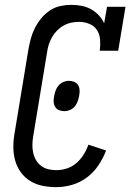

<svg xmlns="http://www.w3.org/2000/svg" viewBox="-20 -763 540 791"><path d="M212 8Q183 8 155.5 2.5Q128 -3 105 -17Q82 -31 66 -53Q50 -75 42.5 -101.5Q35 -128 35 -157Q35 -186 40 -214L97 -559Q101 -582 107 -604Q113 -626 123.5 -647Q134 -668 149.5 -687Q165 -706 185 -719.5Q205 -733 228 -738Q251 -743 273 -743Q295 -743 316 -739Q337 -735 355 -725Q373 -715 387 -700Q401 -685 409 -667L421 -735H497L467 -554H391Q394 -576 392.5 -598.5Q391 -621 380 -638.5Q369 -656 348.5 -664.5Q328 -673 306 -673Q290 -673 273.5 -669.5Q257 -666 242.5 -658Q228 -650 215.5 -637.5Q203 -625 194.5 -610Q186 -595 181 -579.5Q176 -564 174 -548L117 -203Q114 -186 113.5 -168.5Q113 -151 116.5 -134.5Q120 -118 128 -104Q136 -90 149 -80Q162 -70 178.5 -66Q195 -62 212 -62Q234 -62 255.5 -69Q277 -76 294.5 -91Q312 -106 324.5 -126Q337 -146 344 -167L417 -143Q405 -111 385.5 -82Q366 -53 338 -32Q310 -11 277 -1.5Q244 8 212 8ZM246 -305Q235 -305 225 -308.5Q215 -312 209 -320Q203 -328 201.5 -339Q200 -350 202 -360L203 -367Q205 -378 209 -389.5Q213 -401 221 -410.5Q229 -420 240.5 -425Q252 -430 264 -430Q274 -430 284 -426.5Q294 -423 300 -415Q306 -407 307.5 -396Q309 -385 307 -375L306 -368Q304 -357 300 -345.5Q296 -334 288 -324.5Q280 -315 268.5 -310Q257 -305 246 -305Z"/></svg>

Font: Iosevka Slab
Style: Italic
Weight: 400
Italic angle: -9°
Monospace: yes
Designer: Belleve Invis
Foundry: Belleve Invis
Version: Version 11.1.0; ttfautohint (v1.8.3)